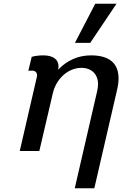

<svg xmlns="http://www.w3.org/2000/svg" viewBox="-20 -810 656 1030"><path d="M605 -790H491L382 -580H464ZM86 0H191L263 -308C279 -382 341 -446 417 -446C472 -446 506 -411 506 -358C506 -347 504 -334 501 -320L381 200H486L609 -332C614 -354 616 -373 616 -389C616 -471 566 -513 468 -513C398 -513 338 -485 292 -436C294 -444 294 -452 294 -453C294 -492 264 -513 212 -513C195 -513 169 -511 150 -505L132 -430C138 -431 144 -431 147 -431H152C167 -431 179 -424 179 -403Z"/></svg>

Font: Perun Medium Italic
Style: Regular
Weight: 500
Italic angle: -12°
Foundry: Copyright (c) Stefan Peev, Context Ltd, 2016
Version: Version 1.026